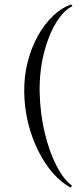

<svg xmlns="http://www.w3.org/2000/svg" viewBox="-20 -752 378 872"><path d="M309 -724Q269 -705 234.5 -648.5Q200 -592 179.5 -511Q159 -430 160 -336Q162 -237 183 -149.5Q204 -62 237 1.5Q270 65 307 91L301 100Q259 78 221.5 35.5Q184 -7 154.5 -65.5Q125 -124 108 -192.5Q91 -261 90 -334Q89 -406 106 -471.5Q123 -537 152.5 -590Q182 -643 221 -680Q260 -717 303 -732Z"/></svg>

Font: Cinzel
Style: Regular
Weight: 400
Designer: Natanael Gama
Version: Version 2.000